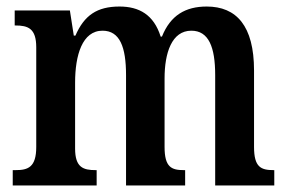

<svg xmlns="http://www.w3.org/2000/svg" viewBox="-20 -568 883 588"><path d="M19 0H276V-47H273C235 -47 210 -55 210 -113V-315C210 -399 232 -474 294 -474C347 -474 366 -424 366 -338V0H547V-47H543C505 -47 484 -56 484 -118V-328C484 -406 506 -474 566 -474C619 -474 639 -424 639 -338V0H820V-47H818C779 -47 758 -56 758 -118V-352C758 -489 704 -548 613 -548C548 -548 502 -521 476 -456H472C451 -523 406 -548 346 -548C277 -548 238 -521 211 -459H206L194 -536H25V-490H27C66 -490 91 -481 91 -423V-118C91 -56 66 -47 28 -47H19Z"/></svg>

Font: Noto Serif Myanmar Condensed SemiBold
Style: Regular
Weight: 600
Width: 3
Designer: Ben Mitchell and the Monotype Design Team
Foundry: Monotype Imaging Inc.
Version: Version 2.106